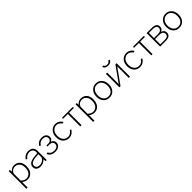

<svg xmlns="http://www.w3.org/2000/svg" viewBox="611 -2956 5334 5334"><g transform="rotate(-45 3278.5 -288.5)"><path d="M125 -530Q136 -530 136 -518V-469Q136 -461 139 -460Q142 -459 148 -465Q157 -475 175.5 -492.5Q194 -510 226.5 -525Q259 -540 310 -540Q373 -540 424 -510.5Q475 -481 505.5 -422.5Q536 -364 536 -275Q536 -189 506.5 -125Q477 -61 424 -25.5Q371 10 298 10Q248 10 211.5 -5.5Q175 -21 152 -40Q144 -47 141 -45.5Q138 -44 138 -33V154Q138 165 128 165H97Q88 165 88 155V-517Q88 -525 90.5 -527.5Q93 -530 101 -530H125ZM138 -107Q173 -73 210.5 -53Q248 -33 292 -33Q348 -33 391 -61Q434 -89 459 -142.5Q484 -196 484 -271Q484 -350 458 -399.5Q432 -449 390 -473Q348 -497 300 -497Q252 -497 215 -476Q178 -455 158 -424Q138 -393 138 -364V-107Z M994 -70Q954 -30 908 -10Q862 10 807 10Q728 10 683 -29Q638 -68 638 -135Q638 -187 666 -223.5Q694 -260 750 -281.5Q806 -303 888 -310L987 -318Q995 -319 999.5 -322.5Q1004 -326 1004 -333V-363Q1004 -425 965 -461Q926 -497 861 -497Q811 -497 771 -474.5Q731 -452 698 -408Q695 -404 693 -402.5Q691 -401 687 -403L657 -419Q654 -421 653.5 -423Q653 -425 656 -430Q688 -478 739 -509Q790 -540 863 -540Q922 -540 965 -519.5Q1008 -499 1030.5 -460Q1053 -421 1053 -368V-11Q1053 -5 1050.5 -2.5Q1048 0 1043 0H1017Q1013 0 1010 -2.5Q1007 -5 1007 -11L1005 -68Q1003 -81 994 -70ZM1004 -263Q1004 -280 990 -278L906 -271Q850 -267 809 -256.5Q768 -246 741.5 -229.5Q715 -213 702 -190.5Q689 -168 689 -140Q689 -90 724 -62Q759 -34 818 -34Q854 -34 888 -47Q922 -60 949 -81Q976 -103 990 -126.5Q1004 -150 1004 -171V-263Z M1385 10Q1336 10 1295.5 -2.5Q1255 -15 1224.5 -41.5Q1194 -68 1173 -110Q1170 -117 1177 -121L1203 -136Q1209 -139 1213 -132Q1243 -82 1282.5 -57.5Q1322 -33 1384 -33Q1456 -33 1496.5 -64Q1537 -95 1537 -149Q1537 -199 1504 -225Q1471 -251 1416 -251H1331V-291H1416Q1459 -291 1490 -318.5Q1521 -346 1521 -394Q1521 -440 1486 -468.5Q1451 -497 1386 -497Q1335 -497 1297.5 -477Q1260 -457 1228 -407Q1223 -399 1218 -403L1185 -418Q1184 -420 1183 -422.5Q1182 -425 1185 -429Q1216 -481 1266 -510.5Q1316 -540 1388 -540Q1477 -540 1524 -499Q1571 -458 1571 -395Q1571 -355 1555 -328.5Q1539 -302 1504 -283Q1499 -280 1499 -276.5Q1499 -273 1504 -271Q1542 -261 1565.5 -230Q1589 -199 1589 -148Q1589 -103 1565.5 -67.5Q1542 -32 1497 -11Q1452 10 1385 10Z M1925 -540Q1972 -540 2008.5 -526Q2045 -512 2073.5 -487Q2102 -462 2124 -429Q2129 -421 2123 -418L2092 -403Q2086 -400 2080 -407Q2055 -440 2030.5 -459Q2006 -478 1982 -487.5Q1958 -497 1930 -497Q1871 -497 1827 -468Q1783 -439 1759 -387Q1735 -335 1735 -265Q1735 -195 1759 -143Q1783 -91 1827 -62Q1871 -33 1930 -33Q1980 -33 2020 -57.5Q2060 -82 2092 -132Q2095 -137 2097 -137.5Q2099 -138 2102 -136L2130 -121Q2135 -118 2132 -110Q2115 -82 2093 -59.5Q2071 -37 2045 -21.5Q2019 -6 1989 2Q1959 10 1925 10Q1854 10 1799 -24.5Q1744 -59 1713.5 -120.5Q1683 -182 1683 -263Q1683 -344 1714 -406.5Q1745 -469 1800 -504.5Q1855 -540 1925 -540Z M2604 -489H2429Q2422 -489 2422 -481V-7Q2422 0 2415 0H2378Q2372 0 2372 -7V-481Q2372 -489 2364 -489H2189Q2182 -489 2182 -496V-523Q2182 -530 2189 -530H2604Q2611 -530 2611 -523V-496Q2611 -489 2604 -489Z M2751 -530Q2762 -530 2762 -518V-469Q2762 -461 2765 -460Q2768 -459 2774 -465Q2783 -475 2801.5 -492.5Q2820 -510 2852.5 -525Q2885 -540 2936 -540Q2999 -540 3050 -510.5Q3101 -481 3131.5 -422.5Q3162 -364 3162 -275Q3162 -189 3132.5 -125Q3103 -61 3050 -25.5Q2997 10 2924 10Q2874 10 2837.5 -5.5Q2801 -21 2778 -40Q2770 -47 2767 -45.5Q2764 -44 2764 -33V154Q2764 165 2754 165H2723Q2714 165 2714 155V-517Q2714 -525 2716.5 -527.5Q2719 -530 2727 -530H2751ZM2764 -107Q2799 -73 2836.5 -53Q2874 -33 2918 -33Q2974 -33 3017 -61Q3060 -89 3085 -142.5Q3110 -196 3110 -271Q3110 -350 3084 -399.5Q3058 -449 3016 -473Q2974 -497 2926 -497Q2878 -497 2841 -476Q2804 -455 2784 -424Q2764 -393 2764 -364V-107Z M3517 10Q3443 10 3388 -24.5Q3333 -59 3302.5 -120.5Q3272 -182 3272 -262Q3272 -344 3303 -406.5Q3334 -469 3389.5 -504.5Q3445 -540 3518 -540Q3592 -540 3646.5 -505Q3701 -470 3731.5 -407.5Q3762 -345 3762 -264Q3762 -183 3731.5 -121.5Q3701 -60 3646 -25Q3591 10 3517 10ZM3519 -34Q3579 -34 3621.5 -62.5Q3664 -91 3687 -142.5Q3710 -194 3710 -264Q3710 -334 3686.5 -386Q3663 -438 3620 -467.5Q3577 -497 3518 -497Q3459 -497 3415.5 -467.5Q3372 -438 3348 -386Q3324 -334 3324 -264Q3324 -195 3348 -143Q3372 -91 3415.5 -62.5Q3459 -34 3519 -34Z M3958 -519V-13Q3958 -6 3955.5 -3Q3953 0 3944 0H3920Q3913 0 3910.5 -2.5Q3908 -5 3908 -11V-519Q3908 -530 3918 -530H3948Q3958 -530 3958 -519ZM4327 -519V-13Q4327 -6 4324.5 -3Q4322 0 4314 0H4290Q4282 0 4280 -2.5Q4278 -5 4278 -11V-519Q4278 -530 4287 -530H4318Q4327 -530 4327 -519ZM4280 -528 4311 -501 3955 -3 3924 -29ZM4117 -646Q4069 -646 4038 -660Q4007 -674 3992 -694Q3977 -714 3977 -734Q3977 -738 3978.5 -740Q3980 -742 3982 -742H4020Q4025 -742 4028.5 -740.5Q4032 -739 4031 -735Q4031 -717 4053 -701Q4075 -685 4117 -685ZM4117 -646V-685Q4158 -685 4180 -701Q4202 -717 4202 -735Q4202 -739 4205 -740.5Q4208 -742 4213 -742H4251Q4253 -742 4254.5 -740Q4256 -738 4256 -734Q4256 -714 4241 -694Q4226 -674 4195.5 -660Q4165 -646 4117 -646Z M4715 -540Q4762 -540 4798.5 -526Q4835 -512 4863.5 -487Q4892 -462 4914 -429Q4919 -421 4913 -418L4882 -403Q4876 -400 4870 -407Q4845 -440 4820.5 -459Q4796 -478 4772 -487.5Q4748 -497 4720 -497Q4661 -497 4617 -468Q4573 -439 4549 -387Q4525 -335 4525 -265Q4525 -195 4549 -143Q4573 -91 4617 -62Q4661 -33 4720 -33Q4770 -33 4810 -57.5Q4850 -82 4882 -132Q4885 -137 4887 -137.5Q4889 -138 4892 -136L4920 -121Q4925 -118 4922 -110Q4905 -82 4883 -59.5Q4861 -37 4835 -21.5Q4809 -6 4779 2Q4749 10 4715 10Q4644 10 4589 -24.5Q4534 -59 4503.5 -120.5Q4473 -182 4473 -263Q4473 -344 4504 -406.5Q4535 -469 4590 -504.5Q4645 -540 4715 -540Z M5394 -489H5219Q5212 -489 5212 -481V-7Q5212 0 5205 0H5168Q5162 0 5162 -7V-481Q5162 -489 5154 -489H4979Q4972 -489 4972 -496V-523Q4972 -530 4979 -530H5394Q5401 -530 5401 -523V-496Q5401 -489 5394 -489Z M5508 0V-530H5717Q5810 -530 5856 -496Q5902 -462 5902 -396Q5902 -352 5884.5 -322.5Q5867 -293 5824 -276Q5820 -275 5820 -272Q5820 -269 5824 -268Q5866 -258 5892.5 -225Q5919 -192 5919 -143Q5919 -70 5870.5 -35Q5822 0 5730 0ZM5725 -40Q5798 -40 5833 -64.5Q5868 -89 5868 -143Q5868 -199 5826.5 -223.5Q5785 -248 5708 -248H5557V-40ZM5707 -288Q5746 -288 5779 -297.5Q5812 -307 5832 -330Q5852 -353 5852 -394Q5852 -444 5815 -466.5Q5778 -489 5713 -489H5557V-288Z M6258 10Q6184 10 6129 -24.5Q6074 -59 6043.5 -120.5Q6013 -182 6013 -262Q6013 -344 6044 -406.5Q6075 -469 6130.5 -504.5Q6186 -540 6259 -540Q6333 -540 6387.5 -505Q6442 -470 6472.5 -407.5Q6503 -345 6503 -264Q6503 -183 6472.5 -121.5Q6442 -60 6387 -25Q6332 10 6258 10ZM6260 -34Q6320 -34 6362.5 -62.5Q6405 -91 6428 -142.5Q6451 -194 6451 -264Q6451 -334 6427.5 -386Q6404 -438 6361 -467.5Q6318 -497 6259 -497Q6200 -497 6156.5 -467.5Q6113 -438 6089 -386Q6065 -334 6065 -264Q6065 -195 6089 -143Q6113 -91 6156.5 -62.5Q6200 -34 6260 -34Z"/></g></svg>

Font: Libre Franklin ExtraLight
Style: Regular
Weight: 250
Designer: Pablo Impallari, Rodrigo Fuenzalida, Nhung Nguyen
Foundry: Impallari Type
Version: Version 3.000